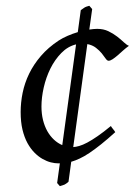

<svg xmlns="http://www.w3.org/2000/svg" viewBox="-20 -614 462 658"><path d="M122.1 -249Q122.1 -224.1 127.4 -202.6Q132.8 -181.2 142.3 -164.3Q151.9 -147.5 165 -135.3Q178.2 -123 193.4 -116.7L240.7 -461.9Q212.4 -455.1 190.2 -432.4Q168 -409.7 152.8 -379.2Q137.7 -348.6 129.9 -314.2Q122.1 -279.8 122.1 -249ZM286.1 -512.7Q293 -513.7 299.8 -514.4Q306.6 -515.1 313 -515.1Q334.5 -515.1 351.3 -507.1Q368.2 -499 381.3 -488.8Q394.5 -478.5 404.5 -469Q414.6 -459.5 421.9 -457Q411.6 -449.7 401.6 -440.7Q391.6 -431.6 382.6 -423.8Q373.5 -416 365.7 -410.9Q357.9 -405.8 352.1 -405.8Q347.2 -405.8 342 -413.3Q336.9 -420.9 328.9 -430.9Q320.8 -440.9 308.8 -450.2Q296.9 -459.5 279.3 -462.9L231 -109.9Q239.7 -110.4 251.7 -113.8Q263.7 -117.2 279.3 -125.5Q294.9 -133.8 314.7 -147.5Q334.5 -161.1 359.9 -182.1Q363.8 -175.8 368.2 -170.7Q372.6 -165.5 375 -161.1Q348.1 -136.7 326.4 -119.4Q304.7 -102.1 286.4 -89.8Q268.1 -77.6 252.9 -70.6Q237.8 -63.5 224.1 -59.6L214.8 8.8Q210.4 12.7 207.3 14.9Q204.1 17.1 201.2 18.6Q198.2 20 194.6 21Q190.9 22 185.1 23.9L175.8 13.2L185.1 -54.2H179.2Q168 -54.2 154.3 -57.6Q140.6 -61 126.2 -69.1Q111.8 -77.1 98.4 -90.6Q85 -104 74.2 -123.5Q63.5 -143.1 57.1 -169.4Q50.8 -195.8 50.8 -230Q50.8 -262.7 57.6 -296.1Q64.5 -329.6 79.8 -361.3Q95.2 -393.1 120.1 -422.1Q145 -451.2 181.2 -475.1Q194.8 -483.9 211.7 -491.2Q228.5 -498.5 246.6 -503.9L256.8 -579.1Q263.2 -583.5 266.1 -585.7Q269 -587.9 271.2 -589.1Q273.4 -590.3 276.4 -591.3Q279.3 -592.3 286.1 -594.2L295.9 -583Z"/></svg>

Font: Gentium Plus APac
Style: Italic
Weight: 400
Italic angle: -8°
Designer: J. Victor Gaultney, Annie Olsen, Iska Routamaa, Becca Hirsbrunner
Foundry: SIL International
Version: Version 5.000